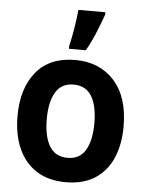

<svg xmlns="http://www.w3.org/2000/svg" viewBox="-55 -834 674 888"><g transform="rotate(5 281.5 -389.5)"><path d="M284 10Q203 10 147.5 -25.5Q92 -61 63.5 -125.5Q35 -190 35 -276Q35 -404 97.5 -480.5Q160 -557 279 -557Q392 -557 460 -482Q528 -407 528 -270Q528 -187 501 -124Q474 -61 419.5 -25.5Q365 10 284 10ZM282 -103Q339 -103 365.5 -148.5Q392 -194 392 -273Q392 -354 365 -398.5Q338 -443 281 -443Q224 -443 197.5 -397.5Q171 -352 171 -274Q171 -193 198 -148Q225 -103 282 -103ZM245 -620Q250 -640 256 -672Q262 -704 266.5 -736Q271 -768 273 -789H398V-778Q385 -741 366 -694.5Q347 -648 323 -606H245Z"/></g></svg>

Font: Noto Sans Mono SemiCondensed
Style: Bold
Weight: 700
Width: 4
Designer: Monotype Design Team
Foundry: Monotype Imaging Inc.
Version: Version 2.014